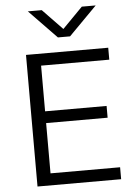

<svg xmlns="http://www.w3.org/2000/svg" viewBox="-63 -1017 731 1063"><g transform="rotate(-5 302.5 -485.5)"><path d="M101.6 0Q101.6 -182.6 101.6 -731.4Q215.8 -731.4 558.6 -731.4Q558.6 -714.8 558.6 -665Q463.9 -665 179.7 -665Q179.7 -601.6 179.7 -411.1Q265.6 -411.1 521.5 -411.1Q521.5 -394.5 521.5 -345.7Q436.5 -345.7 179.7 -345.7Q179.7 -275.4 179.7 -66.4Q276.4 -66.4 566.4 -66.4Q566.4 -49.8 566.4 0Q450.2 0 101.6 0ZM132.8 -970.7Q152.3 -970.7 210 -970.7Q237.3 -942.4 320.3 -856.4Q348.6 -884.8 432.6 -970.7Q452.1 -970.7 509.8 -970.7Q470.7 -930.7 353.5 -812.5Q336.9 -812.5 286.1 -812.5Q248 -851.6 132.8 -970.7Z"/></g></svg>

Font: Gothic A1
Style: Regular
Weight: 400
Designer: HanYang I&C Co.,Ltd.
Version: Version 2.50